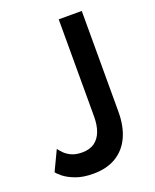

<svg xmlns="http://www.w3.org/2000/svg" viewBox="-140 -735 665 822"><g transform="rotate(-20 192.0 -324.0)"><path d="M333.5 -201.5Q333.5 -135 311.5 -87.2Q289.5 -39.5 247 -13.8Q204.5 12 142.5 12Q96 12 63 -0.5Q30 -13 11.2 -28.2Q-7.5 -43.5 -12 -51L31 -141.5Q37 -133 48.8 -120.8Q60.5 -108.5 80.2 -99.2Q100 -90 129 -90Q162.5 -90 184.5 -105.2Q206.5 -120.5 217.5 -149Q228.5 -177.5 228.5 -217.5V-660H333.5Z"/></g></svg>

Font: League Spartan Medium
Style: Regular
Weight: 500
Foundry: The League of Moveable Type
Version: Version 2.002